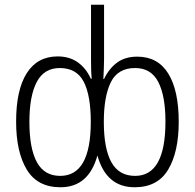

<svg xmlns="http://www.w3.org/2000/svg" viewBox="-20 -780 822 810"><path d="M235 10Q138 10 93 -64.5Q48 -139 48 -267Q48 -401 93 -471.5Q138 -542 223 -542Q274 -542 309 -516.5Q344 -491 363 -448H367Q365 -466 364.5 -488Q364 -510 364 -530V-760H419V-530Q419 -511 418 -488.5Q417 -466 416 -447H419Q440 -491 474 -516Q508 -541 559 -541Q646 -541 690 -469.5Q734 -398 734 -266Q734 -139 689.5 -64.5Q645 10 548 10Q428 10 391 -124Q354 10 235 10ZM234 -38Q363 -38 363 -266Q363 -378 333 -435.5Q303 -493 232 -493Q166 -493 135 -434Q104 -375 104 -266Q104 -154 135.5 -96Q167 -38 234 -38ZM550 -38Q678 -38 678 -267Q678 -376 647.5 -434.5Q617 -493 550 -493Q477 -493 447.5 -433Q418 -373 418 -266Q418 -153 450 -95.5Q482 -38 550 -38Z"/></svg>

Font: Noto Sans Condensed Light
Style: Regular
Weight: 300
Width: 3
Designer: Monotype Design Team
Foundry: Monotype Imaging Inc.
Version: Version 2.013; ttfautohint (v1.8.4.7-5d5b)